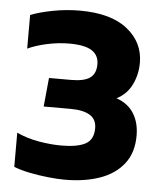

<svg xmlns="http://www.w3.org/2000/svg" viewBox="-50 -697 628 751"><g transform="rotate(5 264.5 -322.0)"><path d="M232 10Q204 10 166 6Q128 2 91.5 -5.5Q55 -13 31 -23V-157Q72 -138 119 -130Q166 -122 207 -122Q270 -122 301.5 -139Q333 -156 333 -201Q333 -236 306.5 -252Q280 -268 230 -268H125L136 -381H223Q274 -381 297 -397.5Q320 -414 320 -451Q320 -486 292.5 -504Q265 -522 204 -522Q161 -522 117 -512.5Q73 -503 41 -488V-620Q76 -634 128.5 -644Q181 -654 234 -654Q356 -654 420.5 -602.5Q485 -551 485 -471Q485 -425 465.5 -385Q446 -345 406 -325Q452 -309 474.5 -273Q497 -237 497 -186Q497 -119 463 -75.5Q429 -32 369.5 -11Q310 10 232 10Z"/></g></svg>

Font: Kanit SemiBold
Style: Regular
Weight: 600
Designer: Katatrad Team
Foundry: CadsonDemak
Version: Version 2.000; ttfautohint (v1.8.3)